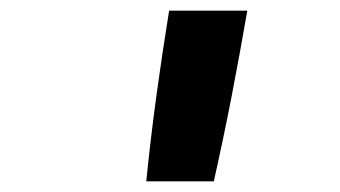

<svg xmlns="http://www.w3.org/2000/svg" viewBox="-20 -792 640 361"><path d="M255 -451Q263 -531 274 -611.5Q285 -692 298 -772H445Q431 -691 415.5 -611Q400 -531 382 -451Z"/></svg>

Font: Iosevka Slab XBdExObl
Style: Regular
Weight: 800
Width: 7
Italic angle: -9°
Monospace: yes
Designer: Belleve Invis
Foundry: Belleve Invis
Version: Version 11.1.0; ttfautohint (v1.8.3)